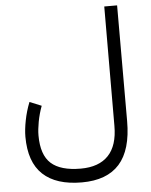

<svg xmlns="http://www.w3.org/2000/svg" viewBox="-60 -701 792 1004"><g transform="rotate(-5 336.0 -199.0)"><path d="M154.3 -163.6Q139.2 -123 131.6 -82Q124 -41 124 -10.3Q124 91.8 173.8 136.7Q223.6 181.6 329.6 181.6Q424.8 181.6 474.4 129.6Q523.9 77.6 523.9 -25.9L525.4 -652.3H592.8L592.3 -44.9Q592.3 106.4 526.6 180.2Q460.9 253.9 329.1 253.9Q194.3 253.9 124.8 188.7Q55.2 123.5 55.2 -9.8Q55.2 -46.4 64.5 -94.2Q73.7 -142.1 92.3 -189Z"/></g></svg>

Font: Vazir Light UI
Style: Light-UI
Weight: 300
Designer: Saber Rastikerdar
Foundry: Saber Rastikerdar
Version: Version 30.0.0